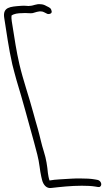

<svg xmlns="http://www.w3.org/2000/svg" viewBox="-140 -797 524 950"><path d="M-79 -478C-73 -452 -65 -426 -58 -399C-27 -298 -1 -199 28 -95C40 -50 51 -13 56 28C58 45 61 62 64 76C65 82 67 88 68 93C74 117 90 137 114 133C158 128 211 122 265 122C288 122 313 123 331 126L343 128C348 129 353 129 356 126C367 117 359 96 342 93L331 91C310 87 284 86 257 86C242 86 228 86 213 87C176 90 136 90 105 96C105 94 104 92 103 90L100 77C99 72 98 66 97 59C94 27 89 -10 77 -47C65 -84 59 -117 47 -160C40 -185 32 -211 25 -238C4 -317 -25 -398 -44 -479C-59 -544 -68 -605 -77 -662C-80 -680 -85 -706 -83 -720C-71 -729 -52 -732 -28 -732C-15 -734 10 -730 21 -732C34 -735 50 -743 67 -740C70 -740 73 -739 79 -736L91 -730C96 -727 100 -727 105 -728C115 -730 119 -737 113 -750C111 -755 106 -759 102 -761L90 -767C80 -773 70 -776 61 -776C40 -779 25 -768 7 -768C4 -767 -1 -767 -8 -768C-18 -769 -28 -769 -38 -768C-88 -764 -128 -763 -119 -708C-107 -634 -98 -562 -79 -478Z"/></svg>

Font: Stray Cat
Style: OpObl
Weight: 400
Version: Version 1.0